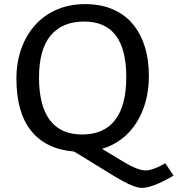

<svg xmlns="http://www.w3.org/2000/svg" viewBox="-20 -730 865 935"><path d="M785 65 825 125Q724 185 670 185Q631 185 540 130L341 8Q204 -3 132 -92.5Q60 -182 60 -346Q60 -428 84.5 -495Q109 -562 153 -610Q197 -658 258.5 -684Q320 -710 394 -710Q468 -710 526 -686Q584 -662 623.5 -616.5Q663 -571 684 -506Q705 -441 705 -360Q705 -292 689 -234.5Q673 -177 643.5 -131Q614 -85 572 -53Q530 -21 477 -5L585 60Q652 100 690 100Q719 100 769 74ZM390 -625Q283 -625 226.5 -557Q170 -489 170 -352Q170 -216 222.5 -145.5Q275 -75 380 -75Q486 -75 540.5 -145.5Q595 -216 595 -355Q595 -625 390 -625Z"/></svg>

Font: Bitter
Style: Regular
Weight: 400
Designer: Sol Matas
Foundry: Sol Matas
Version: Version 1.001